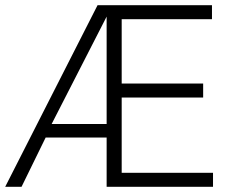

<svg xmlns="http://www.w3.org/2000/svg" viewBox="-25 -720 916 740"><path d="M-5 0 351 -700H792V-646H444V-398H758V-344H444V-54H796V0H386V-190H151L58 0ZM174 -242H386V-656Z"/></svg>

Font: Geologica Thin Roman Thin
Style: Regular
Weight: 250
Version: Version 1.010;gftools[0.9.28]